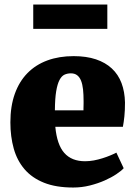

<svg xmlns="http://www.w3.org/2000/svg" viewBox="-20 -818 599 849"><path d="M25.9 -276.9Q25.9 -348.1 45.4 -402.8Q64.9 -457.5 101.3 -494.6Q137.7 -531.7 189.5 -550.8Q241.2 -569.8 305.7 -569.8Q361.8 -569.8 404.1 -555.7Q446.3 -541.5 474.6 -515.1Q502.9 -488.8 517.3 -450.7Q531.7 -412.6 532.7 -364.7Q532.7 -329.1 530 -303.5Q527.3 -277.8 523.4 -257.3H224.6Q231.9 -178.2 264.4 -141.6Q296.9 -105 356 -105Q375 -105 394.8 -108.6Q414.6 -112.3 433.1 -118.2Q451.7 -124 467.5 -130.6Q483.4 -137.2 494.6 -143.1L526.9 -74.2Q516.6 -62.5 494.6 -47.9Q472.7 -33.2 442.9 -20Q413.1 -6.8 377.4 2.2Q341.8 11.2 303.7 11.2Q227.5 11.2 174.6 -10Q121.6 -31.2 88.6 -69.6Q55.7 -107.9 40.8 -160.9Q25.9 -213.9 25.9 -276.9ZM349.1 -330.1Q349.1 -333.5 349.1 -339.1Q349.1 -344.7 349.4 -350.6Q349.6 -356.4 349.6 -362.1Q349.6 -367.7 349.6 -371.1Q349.6 -399.9 347.2 -422.6Q344.7 -445.3 338.4 -461.2Q332 -477.1 321 -485.4Q310.1 -493.7 293.5 -493.7Q277.8 -493.7 265.1 -487.8Q252.4 -481.9 243.2 -464.4Q233.9 -446.8 228.5 -414.8Q223.1 -382.8 222.7 -330.1ZM127 -797.9H454.6V-690.4H127Z"/></svg>

Font: Merriweather UltraBold
Style: Regular
Weight: 900
Designer: Eben Sorkin ( sorkintype@gmail.com )
Foundry: Eben Sorkin
Version: Version 1.570; ttfautohint (v1.3) -l 8 -r 32 -G 0 -x 0 -H 60